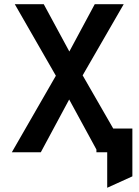

<svg xmlns="http://www.w3.org/2000/svg" viewBox="-20 -720 656 908"><path d="M487 168V0H436V-112H606V114ZM443 0 278 -303 50 -700H187L339 -419L580 0ZM36 0 276 -417 428 -700H565L337 -305L173 0Z"/></svg>

Font: Overpass Mono
Style: Bold
Weight: 700
Monospace: yes
Designer: Delve Withrington, Dave Bailey
Foundry: Delve Fonts LLC
Version: Version 4.000